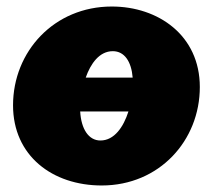

<svg xmlns="http://www.w3.org/2000/svg" viewBox="-20 -554 653 589"><path d="M292 15C469 15 593 -123 593 -287C593 -446 465 -534 323 -534C146 -534 20 -396 20 -231C20 -76 141 15 292 15ZM288 -123C252 -123 229 -158 226 -212H374C359 -165 331 -123 288 -123ZM243 -316C258 -359 285 -397 326 -397C362 -397 383 -365 387 -316Z"/></svg>

Font: Fixel Text 20240404 Black
Style: Italic
Weight: 900
Width: 4
Italic angle: -10°
Designer: AlfaBravo + MacPaw
Foundry: Kyrylo Tkachov, Marchela Mozhyna, Serhii Makarenko, Maria Weinstein, Zakhar Kryvoshyya
Version: Version 1.211;Glyphs 3.2 (3225)